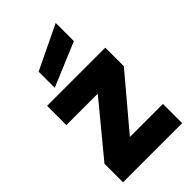

<svg xmlns="http://www.w3.org/2000/svg" viewBox="-249 -912 994 994"><g transform="rotate(-45 248.0 -415.0)"><path d="M459 -422V-558H33V-417H263L31 -136V0H464V-141H222ZM368 -830 127 -714V-596L368 -697Z"/></g></svg>

Font: Poppins
Style: Bold
Weight: 700
Designer: Ninad Kale (Devanagari), Jonny Pinhorn (Latin)
Foundry: Indian Type Foundry
Version: 4.004